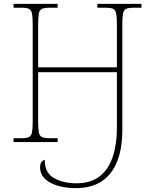

<svg xmlns="http://www.w3.org/2000/svg" viewBox="-20 -734 791 992"><path d="M370 238Q331 238 295.5 230Q260 222 235 207Q187 178 187 131Q187 111 195.5 101.5Q204 92 211 92Q211 158 258 185.5Q305 213 375 213Q450 213 496 176Q542 139 563 74.5Q584 10 584 -72V-361H177V-108Q177 -70 180.5 -51Q184 -32 196.5 -26Q209 -20 234 -20H278V0H50V-20H92Q118 -20 130 -26Q142 -32 145.5 -51Q149 -70 149 -108V-605Q149 -644 145.5 -663Q142 -682 130 -688Q118 -694 93 -694H50V-714H278V-694H234Q209 -694 196.5 -688Q184 -682 180.5 -663Q177 -644 177 -605V-386H584V-605Q584 -644 580.5 -663Q577 -682 565 -688Q553 -694 527 -694H483V-714H711V-694H669Q643 -694 631 -688Q619 -682 615.5 -663Q612 -644 612 -605V-61Q612 30 586.5 97Q561 164 508 201Q455 238 370 238Z"/></svg>

Font: Noto Serif Thin
Style: Regular
Weight: 100
Designer: Monotype Design Team
Foundry: Monotype Imaging Inc.
Version: Version 2.015